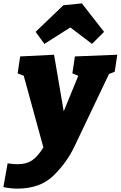

<svg xmlns="http://www.w3.org/2000/svg" viewBox="-79 -868 712 1133"><path d="M613 -545 598 -445 564 -431 361 -5Q317 89 238 167Q159 245 24 245Q-17 245 -59 236L-34 96Q3 101 24 101Q76 101 109.5 79Q143 57 177 2L61 -421L25 -435L40 -535L240 -545L297 -211L383 -421L348 -435L363 -535ZM404 -848 535 -680 464 -609 336 -706 183 -609 131 -680 295 -837Z"/></svg>

Font: Bitter Pro Black
Style: Italic
Weight: 900
Italic angle: -9°
Designer: Sol Matas, and Bitter project Authors
Foundry: Sol Matas
Version: Version 1.010